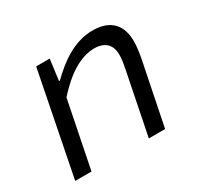

<svg xmlns="http://www.w3.org/2000/svg" viewBox="-112 -642 823 786"><g transform="rotate(-30 300.0 -249.0)"><path d="M36 0H113L176 -314C242 -388 309 -431 374 -431C424 -431 451 -405 451 -357C451 -335 447 -314 442 -289L384 0H461L521 -297C526 -324 530 -349 530 -377C530 -450 491 -498 405 -498C318 -498 246 -445 187 -387H183L196 -486H132L36 0Z"/></g></svg>

Font: Source Code Variable
Style: Italic
Weight: 400
Italic angle: -11°
Monospace: yes
Designer: Paul D. Hunt, Teo Tuominen
Foundry: Adobe Systems Incorporated
Version: Version 1.005;PS 1.0;hotconv 16.6.54;makeotf.lib2.5.65590